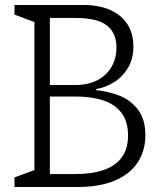

<svg xmlns="http://www.w3.org/2000/svg" viewBox="-20 -750 660 770"><path d="M38 -38.5 129.5 -72 118 -45V-686L138.5 -654L38 -691.5V-730H313.5Q378 -730 423.2 -709.5Q468.5 -689 491.8 -651.5Q515 -614 515 -564Q515 -514.5 493.5 -478.2Q472 -442 438 -420.8Q404 -399.5 366 -393V-388.5Q415.5 -383 458.8 -366.5Q502 -350 532.5 -311.5Q563 -273 563 -208Q563 -146 532.5 -99Q502 -52 440.8 -26Q379.5 0 290.5 0H38ZM159.5 -52H281.5Q350 -52 397.2 -68.8Q444.5 -85.5 469 -119.8Q493.5 -154 493.5 -206Q493.5 -264.5 465.8 -299.2Q438 -334 391 -348.5Q344 -363 281.5 -363H162.5V-409H281.5Q332.5 -409 370 -428.2Q407.5 -447.5 427.2 -481.8Q447 -516 447 -559.5Q447 -617.5 409 -647.8Q371 -678 281.5 -678H149L180 -708.5V-31Z"/></svg>

Font: Monaspace Xenon Var
Style: Regular
Weight: 400
Designer: Riley Cran and the Lettermatic Team
Version: Version 1.000 (Monaspace Xenon Var)